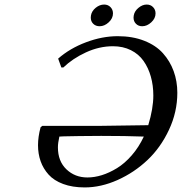

<svg xmlns="http://www.w3.org/2000/svg" viewBox="-20 -818 803 848"><path d="M159.2 -255.9 167 -262.2H428.2L634.8 -265.1Q657.2 -338.9 657.2 -396Q657.2 -440.9 646.2 -479.7Q635.3 -518.6 614 -548.8Q592.8 -579.1 558.1 -596.4Q523.4 -613.8 479 -613.8Q418.5 -613.8 359.6 -586.7Q300.8 -559.6 259.8 -520H251L236.8 -559.1Q288.6 -604.5 359.9 -631.3Q431.2 -658.2 500 -658.2Q565.9 -658.2 617.2 -637.9Q668.5 -617.7 699.7 -582.8Q731 -547.9 747.1 -503.4Q763.2 -459 763.2 -408.2Q763.2 -323.2 726.3 -244.6Q689.5 -166 631.3 -111.1Q573.2 -56.2 499.8 -23.2Q426.3 9.8 354 9.8Q299.8 9.8 259 -5.4Q218.3 -20.5 194.6 -46.9Q170.9 -73.2 159.4 -106Q147.9 -138.7 147.9 -176.8Q147.9 -213.4 159.2 -255.9ZM615.2 -214.8Q535.6 -217.8 426.8 -217.8Q375 -217.8 328.9 -217Q282.7 -216.3 262.7 -215.8L242.2 -214.8Q235.8 -187 235.8 -167Q235.8 -106 273.4 -70.1Q311 -34.2 366.2 -34.2Q397 -34.2 429.9 -44.4Q462.9 -54.7 496.8 -75.4Q530.8 -96.2 562 -132.1Q593.3 -168 615.2 -214.8ZM570.8 -750Q574.2 -769 591.6 -783.4Q608.9 -797.9 627.9 -797.9Q645 -797.9 656 -786.6Q667 -775.4 667 -758.8Q667 -736.8 648.2 -719.5Q629.4 -702.1 607.9 -702.1Q591.3 -702.1 580.6 -712.9Q569.8 -723.6 569.8 -740.2Q569.8 -746.1 570.8 -750ZM381.8 -750Q385.3 -769.5 402.8 -783.7Q420.4 -797.9 439.9 -797.9Q457 -797.9 468 -786.6Q479 -775.4 479 -758.8Q479 -736.8 460.2 -719.5Q441.4 -702.1 419.9 -702.1Q402.8 -702.1 391.8 -712.9Q380.9 -723.6 380.9 -740.2Q380.9 -746.1 381.8 -750Z"/></svg>

Font: Linear Smooth
Style: Italic
Weight: 400
Designer: Philipp H. Poll, Flanker
Foundry: Philipp H. Poll, reworked by Flanker
Version: Version 1.061 | FøM Fix